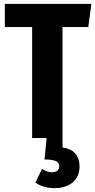

<svg xmlns="http://www.w3.org/2000/svg" viewBox="-20 -713 492 992"><path d="M391 147Q391 198 356.5 228.5Q322 259 261 259Q232 259 206 251Q180 243 163 230L197 160Q224 177 247 177Q286 177 286 145Q286 127 268 119Q250 111 210 111L221 0H146V-573H5V-693H452L436 -573H303V49Q347 55 369 80.5Q391 106 391 147Z"/></svg>

Font: Fira Sans Extra Condensed
Style: Bold
Weight: 700
Width: 1
Designer: Carrois Corporate & Edenspiekermann AG
Foundry: Carrois Corporate GbR & Edenspiekermann AG
Version: Version 4.203